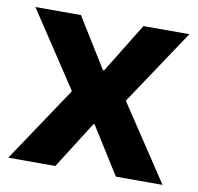

<svg xmlns="http://www.w3.org/2000/svg" viewBox="-65 -592 678 659"><g transform="rotate(10 274.5 -262.5)"><path d="M4.9 0 179.2 -260.7V-264.6L6.8 -525.4H165.5L272.9 -352.1H276.9L383.3 -525.4H543.5L369.6 -264.6V-260.7L542.5 0H379.9L276.9 -164.1H272.9L168.9 0Z"/></g></svg>

Font: Reddit Sans ExtraBold
Style: Regular
Weight: 800
Designer: Stephen Hutchings
Foundry: Reddit
Version: Version 1.014; ttfautohint (v1.8.4.7-5d5b)